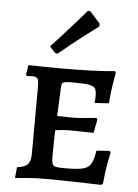

<svg xmlns="http://www.w3.org/2000/svg" viewBox="-54 -809 619 860"><g transform="rotate(5 255.0 -379.5)"><path d="M51 -41Q86 -45 99 -59.5Q112 -74 112 -108L113 -411Q113 -436 107.5 -444.5Q102 -453 85 -453L59 -452L55 -457L62 -501Q76 -501 115.5 -500Q155 -499 201 -499Q374 -499 450 -508L455 -502Q453 -490 446 -449Q439 -408 436 -362L372 -358Q372 -361 373 -370.5Q374 -380 374 -390Q374 -414 367 -424Q360 -434 338 -437.5Q316 -441 264 -441Q241 -441 231.5 -439Q222 -437 219 -432Q216 -427 216 -414L210 -285L288 -284Q306 -284 340.5 -287.5Q375 -291 386 -292L391 -285L379 -224Q368 -224 336.5 -225Q305 -226 270 -226Q244 -226 207 -221Q205 -157 205 -102Q205 -80 208.5 -70.5Q212 -61 223 -58Q234 -55 261 -55Q319 -55 344.5 -61Q370 -67 381 -85Q392 -103 399 -146L457 -150L463 -144Q460 -132 452.5 -90Q445 -48 441 -2L433 5Q407 4 322.5 2Q238 0 179 0Q135 0 96 3.5Q57 7 46 8ZM176 -566 151 -593Q198 -643 245.5 -697Q293 -751 307 -767L318 -765L364 -713L363 -701Q348 -690 295 -649.5Q242 -609 187 -563Z"/></g></svg>

Font: Alegreya SC Medium
Style: Regular
Weight: 500
Designer: Juan Pablo del Peral
Foundry: Huerta Tipografica
Version: Version 2.007; ttfautohint (v1.6)